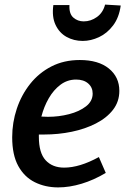

<svg xmlns="http://www.w3.org/2000/svg" viewBox="-20 -804 550 835"><path d="M233 11Q177 11 131.5 -11.5Q86 -34 59.5 -82Q33 -130 33 -207Q33 -271 53 -331Q73 -391 111 -439Q149 -487 203.5 -515Q258 -543 327 -543Q408 -543 453.5 -506Q499 -469 499 -409Q499 -362 471.5 -326.5Q444 -291 397 -267Q350 -243 292 -231Q234 -219 172 -219Q158 -219 149 -219Q149 -215 149 -209Q149 -139 178.5 -107Q208 -75 259 -75Q326 -75 410 -121L440 -52Q388 -21 335 -5Q282 11 233 11ZM311 -458Q273 -458 243 -435.5Q213 -413 192 -376.5Q171 -340 160 -297Q174 -296 189 -296Q236 -296 280.5 -307.5Q325 -319 354 -341.5Q383 -364 383 -397Q383 -424 363.5 -441Q344 -458 311 -458ZM340 -626Q301 -626 269.5 -643.5Q238 -661 221.5 -696Q205 -731 212 -782H282Q280 -744 299 -727.5Q318 -711 344 -711Q375 -711 401.5 -730Q428 -749 437 -784L505 -780Q498 -728 472 -693.5Q446 -659 410.5 -642.5Q375 -626 340 -626Z"/></svg>

Font: Bitter SemiBold
Style: Italic
Weight: 600
Italic angle: -9°
Designer: Sol Matas, and Bitter project Authors
Foundry: Sol Matas
Version: Version 2.001